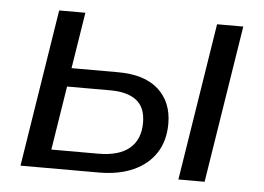

<svg xmlns="http://www.w3.org/2000/svg" viewBox="-41 -539 813 591"><g transform="rotate(5 365.0 -243.0)"><path d="M42 0 119 -486.3H200L172.4 -312.7H315.9Q398.2 -312.7 441.1 -273.8Q484.1 -234.9 484.1 -168.4Q484.1 -115.2 459.7 -77.8Q435.4 -40.4 390.6 -20.2Q345.7 0 283.8 0ZM132.3 -57.6H277.1Q341.2 -57.6 373.7 -85.1Q406.3 -112.7 406.3 -164.1Q406.3 -211.7 378.2 -233.4Q350.2 -255.1 297.7 -255.1H163.6ZM529.9 0 606.9 -486.3H687.9L610.9 0Z"/></g></svg>

Font: Nunito Sans 12pt ExtraLight
Style: Italic
Weight: 200
Italic angle: -9°
Designer: Vernon Adams
Foundry: Vernon Adams
Version: Version 3.101;gftools[0.9.27]